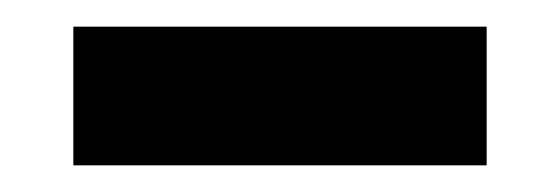

<svg xmlns="http://www.w3.org/2000/svg" viewBox="-20 -352 420 144"><path d="M35 -228V-332H345V-228Z"/></svg>

Font: Golos Text Medium
Style: Regular
Weight: 500
Designer: A.Korolkova, Vitaly Kuzmin
Foundry: ParaType Ltd
Version: Version 2.004